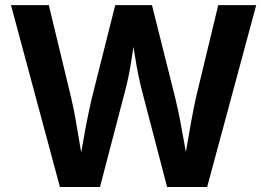

<svg xmlns="http://www.w3.org/2000/svg" viewBox="-20 -748 1069 768"><path d="M219.7 0 23.9 -727.5H175.3L265.1 -355Q275.4 -311.5 283.7 -262.7Q292 -213.9 300.3 -164.8Q308.6 -115.7 316.4 -69.3H292.5Q301.3 -115.7 309.6 -164.8Q317.9 -213.9 327.4 -262.7Q336.9 -311.5 347.2 -355L440.9 -727.5H587.9L681.2 -355Q691.9 -311.5 701.2 -262.7Q710.4 -213.9 719 -164.8Q727.5 -115.7 736.3 -69.3H711.4Q719.7 -115.7 727.8 -164.8Q735.8 -213.9 744.9 -262.7Q753.9 -311.5 763.2 -355L853 -727.5H1004.9L808.6 0H648.4L547.4 -386.7Q532.2 -446.3 521.2 -515.4Q510.3 -584.5 497.1 -659.2H531.2Q517.1 -586.4 507.3 -518.3Q497.6 -450.2 481 -386.7L379.9 0Z"/></svg>

Font: Inter Cardless
Style: Bold
Weight: 700
Designer: Rasmus Andersson
Foundry: rsms
Version: Version 4.001;git-9221beed3